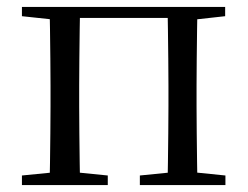

<svg xmlns="http://www.w3.org/2000/svg" viewBox="-20 -536 717 556"><path d="M123.1 0Q124.3 -24.4 124.8 -65.4Q125.3 -106.3 125.8 -150.3Q126.3 -194.3 126.3 -228.5V-288.3Q126.3 -321.7 125.8 -365.7Q125.3 -409.8 124.8 -450.8Q124.3 -491.8 123.1 -516H212.3Q211.3 -491.7 210.8 -450.7Q210.3 -409.7 209.8 -365.7Q209.3 -321.7 209.3 -288.3V-228.5Q209.3 -194.3 209.8 -150.3Q210.3 -106.3 210.8 -65.4Q211.3 -24.4 212.3 0ZM464.8 0Q465.8 -24.4 466.3 -65.4Q466.8 -106.3 467.3 -150.3Q467.8 -194.3 467.8 -228.5V-288.3Q467.8 -321.7 467.3 -365.7Q466.8 -409.7 466.3 -450.7Q465.8 -491.7 464.8 -516H552.2Q551.2 -491.7 550.7 -450.7Q550.2 -409.7 549.7 -365.7Q549.2 -321.7 549.2 -288.3V-228.5Q549.2 -194.3 549.7 -150.3Q550.2 -106.3 550.7 -65.4Q551.2 -24.4 552.2 0ZM43.5 0V-27.8L152.7 -38.6H184.7L292.1 -27.8V0ZM385 0V-27.8L493.4 -38.6H526.4L632.8 -27.8V0ZM43.5 -489.1V-516H167V-477.4H152.7ZM508.7 -477.4V-516H632V-489.1L526.4 -477.4ZM167 -484.1V-516H508.7V-484.1Z"/></svg>

Font: Noto Serif TC
Style: Regular
Weight: 200
Designer: Ryoko NISHIZUKA 西塚涼子 (kana & ideographs); Frank Grießhammer (Latin, Greek & Cyrillic); Wenlong ZHANG 张文龙 (bopomofo); San
Foundry: Adobe
Version: Version 2.001;hotconv 1.1.0;makeotfexe 2.6.0